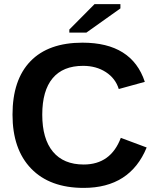

<svg xmlns="http://www.w3.org/2000/svg" viewBox="-20 -906 762 936"><path d="M388 -104Q520 -104 569 -234L695 -187Q614 10 388 10Q223 10 132 -84Q41 -178 41 -347Q41 -517 128.5 -607.5Q216 -698 382 -698Q623 -698 686 -507L559 -472Q543 -524 496 -554.5Q449 -585 385 -585Q287 -585 236.5 -524.5Q186 -464 186 -347Q186 -229 238 -166.5Q290 -104 388 -104ZM401 -747H318V-762L441 -886H567V-865Z"/></svg>

Font: Libra Sans
Style: Bold
Weight: 700
Foundry: Context Ltd
Version: Version 1.000